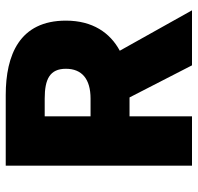

<svg xmlns="http://www.w3.org/2000/svg" viewBox="-30 -660 690 670"><g transform="rotate(-90 315.0 -325.0)"><path d="M72 0H244V-218H310L422 0H614L473 -252C536 -286 578 -347 578 -440C578 -602 458 -650 318 -650H72ZM244 -354V-514H306C374 -514 410 -496 410 -440C410 -384 374 -354 306 -354Z"/></g></svg>

Font: Source Sans Pro Black
Style: Regular
Weight: 900
Designer: Paul D. Hunt
Foundry: Adobe Systems Incorporated
Version: Version 3.006;hotconv 1.0.111;makeotfexe 2.5.65597